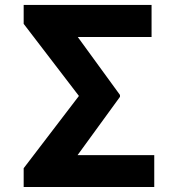

<svg xmlns="http://www.w3.org/2000/svg" viewBox="-20 -744 713 764"><path d="M74.2 0H593.8V-126.8H288.7L457.4 -358.7V-366.1L289.4 -596.9H583.1V-724.4H74.2V-649.1L294 -362.2L74.2 -74.6Z"/></svg>

Font: Inter-Hewn
Style: Bold
Weight: 700
Designer: Rasmus Andersson
Foundry: rsms
Version: Version 3.012;git-f93a4a705